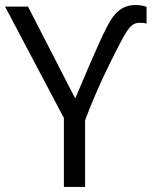

<svg xmlns="http://www.w3.org/2000/svg" viewBox="-20 -740 605 760"><path d="M277.8 -350.1Q337.4 -492.2 371.8 -568.1Q406.2 -644 425 -670.4Q443.8 -696.8 466.3 -708.5Q488.8 -720.2 517.1 -720.2Q540.5 -720.2 560.1 -712.9V-647Q547.4 -649.9 532.2 -649.9Q512.7 -649.9 498.3 -636.2Q483.9 -622.6 462.9 -583.3Q441.9 -543.9 411.6 -482.4Q381.3 -420.9 356.7 -363.3Q332 -305.7 316.9 -264.2V0H232.9V-272.9L0 -713.9H90.8Z"/></svg>

Font: XL-Viking
Style: Regular
Weight: 400
Foundry: Ascender Corporation
Version: Version 1.10 March 23, 2015